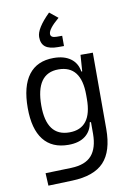

<svg xmlns="http://www.w3.org/2000/svg" viewBox="-109 -871 804 1170"><g transform="rotate(-10 293.0 -286.0)"><path d="M92.8 233.4 88.9 155.8 250 150.9Q336.4 147.9 375.7 102.8Q415 57.6 415.5 -30.3V-103H407.7Q400.4 -50.3 361.8 -20.3Q323.2 9.8 257.3 9.8Q155.8 9.8 103.3 -57.1Q50.8 -124 50.8 -253.9Q50.8 -388.7 103.5 -458Q156.2 -527.3 258.3 -527.3Q323.2 -527.3 363 -498.5Q402.8 -469.7 411.1 -416.5H416.5L423.8 -517.6H500V-45.9Q500 92.3 438 158.2Q376 224.1 240.2 228.5ZM415.5 -271.5Q415.5 -453.6 275.4 -453.6Q134.8 -453.6 134.8 -253.9Q134.8 -64 275.9 -64Q415.5 -64 415.5 -246.1ZM279.8 -804.7 331.1 -763.2Q295.4 -732.9 279.1 -711.4Q262.7 -689.9 262.7 -674.8Q262.7 -651.4 300.3 -651.4H334V-587.9H297.4Q244.1 -587.9 219.2 -607.2Q194.3 -626.5 194.3 -668Q194.3 -720.7 279.8 -804.7Z"/></g></svg>

Font: Cascadia Mono SemiLight
Style: Regular
Weight: 350
Monospace: yes
Designer: Aaron Bell
Foundry: Saja Typeworks
Version: Version 2404.023; ttfautohint (v1.8.4)